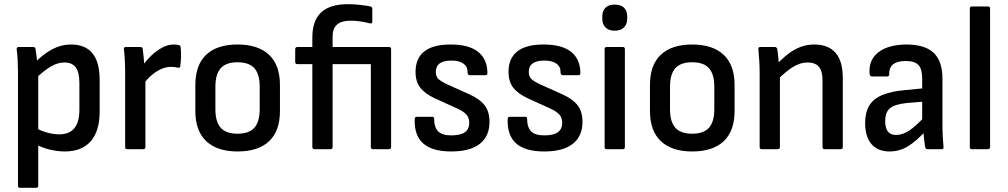

<svg xmlns="http://www.w3.org/2000/svg" viewBox="-20 -714 4824 919"><path d="M290 11Q256 11 216.5 1.5Q177 -8 150 -25L148 -103Q175 -88 205.5 -79.5Q236 -71 263 -71Q312 -71 336 -100.5Q360 -130 360 -189V-317Q360 -368 342.5 -391.5Q325 -415 288 -415Q256 -415 223 -395.5Q190 -376 146 -334L141 -409Q171 -439 199 -459Q227 -479 257 -490Q287 -501 320 -501Q388 -501 422.5 -459Q457 -417 457 -330V-181Q457 -86 414 -37.5Q371 11 290 11ZM75 185Q66 185 66 175V-373Q66 -398 64.5 -426.5Q63 -455 60 -477Q59 -489 69 -489H139Q148 -489 150 -480Q152 -466 155 -444Q158 -422 157 -408L163 -364V175Q163 185 152 185Z M588 0Q579 0 579 -10V-369Q579 -398 577.5 -425.5Q576 -453 573 -478Q572 -489 582 -489H652Q661 -489 663 -481Q666 -461 668 -437.5Q670 -414 670 -395L676 -348V-10Q676 0 665 0ZM666 -310 661 -398Q681 -426 706 -449.5Q731 -473 758 -487Q785 -501 811 -501Q827 -501 837 -498Q845 -495 845 -486Q847 -466 846.5 -443Q846 -420 843 -399Q843 -388 831 -390Q824 -392 815.5 -393Q807 -394 799 -394Q775 -394 751.5 -383.5Q728 -373 706 -354.5Q684 -336 666 -310Z M1117 11Q1020 11 967.5 -38Q915 -87 915 -183V-307Q915 -403 967 -452Q1019 -501 1117 -501Q1215 -501 1267.5 -452Q1320 -403 1320 -307V-183Q1320 -87 1268 -38Q1216 11 1117 11ZM1117 -74Q1172 -74 1197.5 -102.5Q1223 -131 1223 -191V-299Q1223 -359 1197.5 -387.5Q1172 -416 1117 -416Q1062 -416 1036.5 -387.5Q1011 -359 1011 -299V-191Q1011 -131 1036.5 -102.5Q1062 -74 1117 -74Z M1485 0Q1480 0 1477.5 -3Q1475 -6 1475 -10V-407H1403Q1399 -407 1396 -409.5Q1393 -412 1393 -417V-479Q1393 -484 1396 -486.5Q1399 -489 1403 -489H1475V-534Q1475 -615 1517 -654.5Q1559 -694 1646 -694Q1675 -694 1705 -690.5Q1735 -687 1754 -683Q1762 -680 1762 -671V-611Q1762 -600 1751 -602Q1729 -608 1705 -611.5Q1681 -615 1658 -615Q1615 -615 1593.5 -596.5Q1572 -578 1572 -540V-489H1842Q1852 -489 1852 -479V-10Q1852 0 1842 0H1765Q1755 0 1755 -10V-407H1572V-10Q1572 0 1562 0Z M2140 11Q2049 11 2005.5 -27.5Q1962 -66 1965 -145Q1965 -155 1976 -155H2049Q2058 -155 2058 -146Q2058 -104 2077.5 -85Q2097 -66 2140 -66Q2184 -66 2205 -81Q2226 -96 2226 -126Q2226 -150 2213 -165Q2200 -180 2170 -194L2062 -243Q2013 -266 1991 -295Q1969 -324 1969 -370Q1969 -435 2011 -468Q2053 -501 2137 -501Q2225 -501 2269 -465.5Q2313 -430 2313 -363Q2313 -354 2302 -354H2229Q2218 -354 2218 -368Q2219 -394 2199 -409Q2179 -424 2141 -424Q2103 -424 2084.5 -410.5Q2066 -397 2066 -370Q2066 -349 2077.5 -337Q2089 -325 2121 -310L2228 -262Q2278 -239 2300.5 -209Q2323 -179 2323 -131Q2323 -62 2276.5 -25.5Q2230 11 2140 11Z M2585 11Q2494 11 2450.5 -27.5Q2407 -66 2410 -145Q2410 -155 2421 -155H2494Q2503 -155 2503 -146Q2503 -104 2522.5 -85Q2542 -66 2585 -66Q2629 -66 2650 -81Q2671 -96 2671 -126Q2671 -150 2658 -165Q2645 -180 2615 -194L2507 -243Q2458 -266 2436 -295Q2414 -324 2414 -370Q2414 -435 2456 -468Q2498 -501 2582 -501Q2670 -501 2714 -465.5Q2758 -430 2758 -363Q2758 -354 2747 -354H2674Q2663 -354 2663 -368Q2664 -394 2644 -409Q2624 -424 2586 -424Q2548 -424 2529.5 -410.5Q2511 -397 2511 -370Q2511 -349 2522.5 -337Q2534 -325 2566 -310L2673 -262Q2723 -239 2745.5 -209Q2768 -179 2768 -131Q2768 -62 2721.5 -25.5Q2675 11 2585 11Z M2883 0Q2874 0 2874 -10V-479Q2874 -489 2883 -489H2961Q2971 -489 2971 -479V-10Q2971 0 2961 0ZM2922 -567Q2893 -567 2878 -583Q2863 -599 2863 -623V-636Q2863 -662 2878 -677Q2893 -692 2922 -692Q2952 -692 2967 -677Q2982 -662 2982 -636V-623Q2982 -599 2967 -583Q2952 -567 2922 -567Z M3293 11Q3196 11 3143.5 -38Q3091 -87 3091 -183V-307Q3091 -403 3143 -452Q3195 -501 3293 -501Q3391 -501 3443.5 -452Q3496 -403 3496 -307V-183Q3496 -87 3444 -38Q3392 11 3293 11ZM3293 -74Q3348 -74 3373.5 -102.5Q3399 -131 3399 -191V-299Q3399 -359 3373.5 -387.5Q3348 -416 3293 -416Q3238 -416 3212.5 -387.5Q3187 -359 3187 -299V-191Q3187 -131 3212.5 -102.5Q3238 -74 3293 -74Z M3927 0Q3917 0 3917 -10V-329Q3917 -374 3899.5 -394.5Q3882 -415 3845 -415Q3811 -415 3776.5 -394Q3742 -373 3698 -329L3693 -401Q3723 -433 3752 -455.5Q3781 -478 3812 -489.5Q3843 -501 3877 -501Q3945 -501 3979.5 -461Q4014 -421 4014 -341V-10Q4014 0 4004 0ZM3625 0Q3616 0 3616 -10V-366Q3616 -395 3614 -426Q3612 -457 3610 -477Q3608 -489 3619 -489H3689Q3697 -489 3700 -480Q3703 -465 3705.5 -437.5Q3708 -410 3709 -390L3713 -360V-10Q3713 0 3702 0Z M4419 0Q4410 0 4408 -12Q4406 -24 4403 -49Q4400 -74 4399 -96L4394 -128V-338Q4394 -384 4376 -403Q4358 -422 4315 -422Q4235 -422 4236 -359Q4236 -348 4227 -348H4153Q4143 -348 4142 -364Q4138 -428 4184.5 -464Q4231 -500 4318 -501Q4406 -501 4448.5 -461.5Q4491 -422 4491 -337V-122Q4491 -87 4492.5 -59.5Q4494 -32 4496 -11Q4498 0 4487 0ZM4238 11Q4182 11 4151.5 -24Q4121 -59 4121 -125Q4121 -175 4140 -207.5Q4159 -240 4201.5 -258.5Q4244 -277 4314 -283L4407 -292V-228L4321 -221Q4263 -215 4240 -196Q4217 -177 4217 -134Q4217 -102 4229.5 -85Q4242 -68 4269 -68Q4300 -68 4332 -89Q4364 -110 4411 -161L4414 -91Q4366 -38 4325.5 -13.5Q4285 11 4238 11Z M4631 0Q4622 0 4622 -10V-673Q4622 -683 4631 -683H4709Q4719 -683 4719 -673V-10Q4719 0 4709 0Z"/></svg>

Font: Sofia Sans Semi Condensed SemiBold
Style: Regular
Weight: 600
Designer: Botio Nikoltchev, Ani Petrova
Foundry: lettersoup
Version: Version 4.100